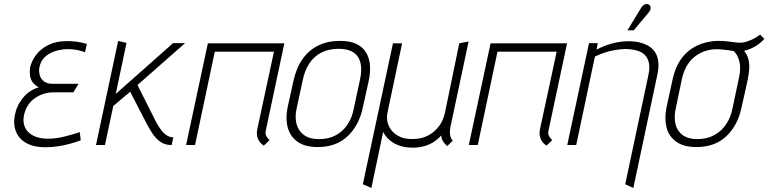

<svg xmlns="http://www.w3.org/2000/svg" viewBox="-20 -713 3778 944"><path d="M398 -456 407 -497Q381 -505 357 -508Q333 -511 309 -511Q256 -511 218 -492Q180 -473 157.5 -443Q135 -413 128 -381Q125 -362 127.5 -342.5Q130 -323 141 -308Q152 -293 171 -284Q123 -269 92.5 -231.5Q62 -194 53 -147Q44 -101 59 -65Q74 -29 110.5 -9Q147 11 202 11Q232 11 263 6.5Q294 2 323.5 -6Q353 -14 377 -23L372 -64Q360 -59 342.5 -54Q325 -49 304.5 -43.5Q284 -38 261.5 -34.5Q239 -31 217 -31Q173 -31 143.5 -46Q114 -61 102.5 -87.5Q91 -114 98 -147Q104 -175 118.5 -196.5Q133 -218 153 -231.5Q173 -245 196 -252Q219 -259 240 -259H341L366 -301H237Q213 -301 197 -312.5Q181 -324 175.5 -343Q170 -362 174 -383Q179 -408 194 -425.5Q209 -443 232 -454Q255 -465 284 -469Q300 -472 318.5 -471.5Q337 -471 357.5 -467.5Q378 -464 398 -456Z M746 -116 656 -295 890 -501H831L549 -251L602 -502L561 -512L452 0H496L537 -192L620 -262L700 -107Q713 -82 729 -57.5Q745 -33 767.5 -16.5Q790 0 822 0H824L832 -38H830Q816 -38 801.5 -46.5Q787 -55 773 -73Q759 -91 746 -116Z M1287 -72 1378 -500H1002L895 0H939L1036 -459H1327L1245 -78Q1241 -57 1244.5 -42.5Q1248 -28 1254.5 -18.5Q1261 -9 1268 -4Q1275 1 1277 3L1305 -24Q1295 -33 1289 -45Q1283 -57 1287 -72Z M1764 -185 1793 -316Q1812 -408 1776.5 -460Q1741 -512 1652 -512Q1592 -512 1545.5 -489.5Q1499 -467 1468 -423.5Q1437 -380 1423 -316L1394 -185Q1383 -131 1394.5 -87Q1406 -43 1442.5 -16.5Q1479 10 1542 10Q1634 10 1690 -44Q1746 -98 1764 -185ZM1749 -317 1719 -178Q1711 -134 1688.5 -100.5Q1666 -67 1631 -48Q1596 -29 1548 -29Q1503 -29 1475.5 -48.5Q1448 -68 1438.5 -101.5Q1429 -135 1438 -178L1468 -317Q1478 -367 1501.5 -402Q1525 -437 1561 -455Q1597 -473 1645 -473Q1691 -473 1717.5 -455.5Q1744 -438 1752.5 -403.5Q1761 -369 1749 -317Z M2194 -86 2284 -509 2238 -500 2168 -160Q2160 -122 2139.5 -94Q2119 -66 2089 -49Q2059 -32 2022 -30Q1973 -26 1939.5 -44Q1906 -62 1892 -92.5Q1878 -123 1885 -159L1957 -500H1912L1764 193L1806 211L1864 -65Q1867 -57 1876.5 -44Q1886 -31 1904 -17.5Q1922 -4 1948.5 4.5Q1975 13 2011 13Q2039 13 2064.5 6Q2090 -1 2111.5 -14.5Q2133 -28 2149 -47Q2151 -30 2157.5 -19.5Q2164 -9 2170 -3.5Q2176 2 2179 5L2206 -21Q2203 -24 2198.5 -32.5Q2194 -41 2192.5 -54Q2191 -67 2194 -86Z M2677 -72 2768 -500H2392L2285 0H2329L2426 -459H2717L2635 -78Q2631 -57 2634.5 -42.5Q2638 -28 2644.5 -18.5Q2651 -9 2658 -4Q2665 1 2667 3L2695 -24Q2685 -33 2679 -45Q2673 -57 2677 -72Z M3168 -344 3054 193 3094 211 3212 -346Q3220 -383 3216.5 -410.5Q3213 -438 3200.5 -457Q3188 -476 3167 -488Q3146 -500 3119.5 -505.5Q3093 -511 3062 -510Q3038 -510 3011.5 -504.5Q2985 -499 2960 -490Q2935 -481 2913 -469L2919 -501H2876L2769 0H2813L2905 -435Q2928 -446 2952 -454Q2976 -462 3001.5 -466.5Q3027 -471 3052 -472Q3081 -472 3106 -466Q3131 -460 3147.5 -445.5Q3164 -431 3170 -406Q3176 -381 3168 -344ZM3168 -650Q3175 -658 3177.5 -665Q3180 -672 3178.5 -679Q3177 -686 3171 -690Q3164 -694 3156.5 -693Q3149 -692 3143 -687Q3137 -682 3132 -674L3065 -564H3096Z M3738 -522 3717 -543Q3697 -527 3674 -517Q3651 -507 3633 -504Q3619 -502 3601 -504Q3583 -506 3561 -509Q3539 -512 3512 -512Q3479 -512 3444 -502.5Q3409 -493 3377.5 -471.5Q3346 -450 3322.5 -413.5Q3299 -377 3287 -323L3257 -185Q3246 -131 3257 -87Q3268 -43 3304.5 -16.5Q3341 10 3404 10Q3496 10 3552 -44Q3608 -98 3626 -185L3656 -320Q3668 -378 3662 -411Q3656 -444 3638 -463Q3656 -467 3674 -475Q3692 -483 3708.5 -495Q3725 -507 3738 -522ZM3613 -329 3581 -178Q3572 -134 3549 -100.5Q3526 -67 3490.5 -48Q3455 -29 3408 -29Q3364 -29 3337 -48.5Q3310 -68 3301.5 -101.5Q3293 -135 3302 -178L3333 -326Q3342 -366 3359.5 -393.5Q3377 -421 3400.5 -438Q3424 -455 3450.5 -463Q3477 -471 3502 -471Q3518 -471 3532.5 -469.5Q3547 -468 3561.5 -466Q3576 -464 3588 -462Q3591 -458 3596.5 -451.5Q3602 -445 3607 -434.5Q3612 -424 3615.5 -410Q3619 -396 3619 -376Q3619 -356 3613 -329Z"/></svg>

Font: Advent Pro Light
Style: Italic
Weight: 300
Italic angle: -12°
Version: Version 3.000